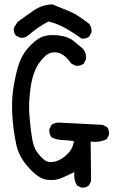

<svg xmlns="http://www.w3.org/2000/svg" viewBox="-20 -846 540 876"><path d="M350.6 9.8 331.1 0Q315.4 -25.4 319.3 -60.5Q290 -46.9 262.2 -34.2Q234.4 -21.5 196.3 -25.4Q158.2 -29.3 112.3 -79.6Q66.4 -129.9 54.7 -184.6Q43 -239.3 38.1 -294.4Q33.2 -349.6 36.1 -398.9Q39.1 -448.2 55.7 -517.6Q72.3 -586.9 107.4 -626.5Q142.6 -666 171.9 -677.7Q201.2 -689.5 245.6 -684.6Q290 -679.7 314 -660.2Q337.9 -640.6 354.5 -627Q376 -606.4 372.1 -575.2L362.3 -555.7Q346.7 -543.9 325.2 -545.9L305.7 -555.7Q281.2 -589.8 258.8 -600.6Q236.3 -611.3 211.9 -605Q187.5 -598.6 159.2 -559.6Q130.9 -520.5 120.1 -449.2Q109.4 -377.9 114.3 -318.4Q119.1 -258.8 126 -216.8Q132.8 -174.8 148.9 -152.3Q165 -129.9 183.1 -115.7Q201.2 -101.6 231 -108.9Q260.7 -116.2 287.1 -142.6Q313.5 -168.9 317.4 -202.1Q292 -206.1 265.1 -207Q238.3 -208 214.8 -219.7Q203.1 -235.4 205.1 -256.8L214.8 -276.4Q234.4 -290 260.7 -286.1L448.2 -276.4L467.8 -266.6Q479.5 -252.9 477.5 -231.4L467.8 -211.9Q434.6 -194.3 393.6 -200.2L395.5 -19.5L385.7 0Q372.1 11.7 350.6 9.8ZM352.5 -669.9Q317.4 -695.3 279.8 -716.8Q242.2 -738.3 201.2 -748Q158.2 -726.6 107.4 -683.6Q93.8 -671.9 72.3 -673.8L52.7 -683.6Q41 -697.3 43 -718.8L60.5 -746.1Q97.7 -773.4 134.8 -798.8Q171.9 -824.2 218.8 -826.2Q258.8 -810.5 297.9 -793.9Q336.9 -777.3 387.7 -736.3Q399.4 -720.7 397.5 -699.2L387.7 -679.7Q374 -668 352.5 -669.9Z"/></svg>

Font: NaikaiFont
Style: Regular-Lite
Weight: 400
Version: Version 1.67